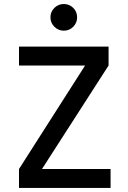

<svg xmlns="http://www.w3.org/2000/svg" viewBox="-20 -922 626 942"><path d="M73.2 0V-92.8L397.5 -600.6H73.2V-693.4H512.7V-600.6L186 -92.8H522.5V0ZM293 -771.5Q266.1 -771.5 246.8 -790.8Q227.5 -810.1 227.5 -836.9Q227.5 -864.3 246.8 -883.3Q266.1 -902.3 293 -902.3Q320.3 -902.3 339.4 -883.3Q358.4 -864.3 358.4 -836.9Q358.4 -810.1 339.4 -790.8Q320.3 -771.5 293 -771.5Z"/></svg>

Font: Caskaydia Cove
Style: Regular
Weight: 400
Monospace: yes
Designer: Aaron Bell
Foundry: Saja Typeworks
Version: Version 4.300; ttfautohint (v1.8.3)